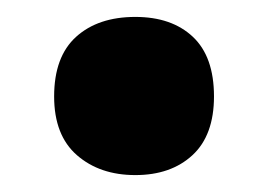

<svg xmlns="http://www.w3.org/2000/svg" viewBox="-20 -195 318 227"><path d="M44 -81Q44 -128 70 -151.5Q96 -175 140 -175Q183 -175 208 -151.5Q233 -128 233 -81Q233 -35 207.5 -11.5Q182 12 140 12Q98 12 71 -11.5Q44 -35 44 -81Z"/></svg>

Font: Noto Sans Lao Looped Condensed Black
Style: Regular
Weight: 900
Width: 3
Designer: Mark Frömberg, Ben Mitchell
Foundry: The Fontpad Ltd
Version: Version 1.002; ttfautohint (v1.8.4.7-5d5b)